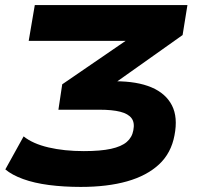

<svg xmlns="http://www.w3.org/2000/svg" viewBox="-20 -725 787 756"><path d="M298 11Q231 11 173 3.5Q115 -4 71 -20Q27 -36 1 -58L73 -188Q109 -159 171 -144.5Q233 -130 310 -130Q376 -130 417 -139Q458 -148 479 -166Q500 -184 505 -212Q511 -242 498 -259.5Q485 -277 453.5 -285Q422 -293 371 -293H210L225 -393L543 -611L534 -564H93L117 -705H718L699 -587L390 -368L372 -405H434Q520 -405 576.5 -381Q633 -357 657 -310Q681 -263 667 -192Q654 -122 606 -77.5Q558 -33 480.5 -11Q403 11 298 11Z"/></svg>

Font: Nunito Sans 7pt SemiExpanded ExtraBold
Style: Italic
Weight: 800
Width: 6
Italic angle: -9°
Designer: Vernon Adams
Foundry: Vernon Adams
Version: Version 3.101;gftools[0.9.27]